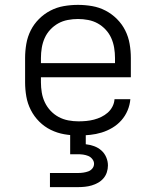

<svg xmlns="http://www.w3.org/2000/svg" viewBox="-20 -548 640 788"><path d="M302 8Q273 8 244 3Q215 -2 188.5 -15Q162 -28 141 -49Q120 -70 106.5 -96.5Q93 -123 88 -152Q83 -181 83 -210V-310Q83 -339 88 -368Q93 -397 106 -423Q119 -449 140 -470Q161 -491 187 -504.5Q213 -518 242 -523Q271 -528 300 -528Q329 -528 358 -523Q387 -518 413 -504.5Q439 -491 460 -470Q481 -449 494 -423Q507 -397 512 -368Q517 -339 517 -310V-231H148V-210Q148 -189 151.5 -168Q155 -147 164 -128Q173 -109 187.5 -93.5Q202 -78 220.5 -68Q239 -58 260 -54Q281 -50 302 -50Q318 -50 334 -51.5Q350 -53 365.5 -57Q381 -61 395.5 -68Q410 -75 422 -85.5Q434 -96 441.5 -110.5Q449 -125 450 -141H515Q513 -117 503.5 -94.5Q494 -72 478 -54Q462 -36 441 -23.5Q420 -11 397 -4Q374 3 350 5.5Q326 8 302 8ZM148 -289H452V-310Q452 -331 448.5 -352Q445 -373 436.5 -392Q428 -411 413.5 -426.5Q399 -442 381 -452Q363 -462 342 -466Q321 -470 300 -470Q279 -470 258 -466Q237 -462 219 -452Q201 -442 186.5 -426.5Q172 -411 163.5 -392Q155 -373 151.5 -352Q148 -331 148 -310ZM185 220V162H300Q311 162 321.5 160.5Q332 159 342 155.5Q352 152 359 143.5Q366 135 366 124Q366 114 359 105Q352 96 342 92Q332 88 321.5 86.5Q311 85 300 85H268V0H332V44Q350 46 366.5 52Q383 58 396 69.5Q409 81 416 97.5Q423 114 423 131Q423 145 418.5 159Q414 173 404.5 184Q395 195 382.5 202Q370 209 356.5 213Q343 217 328.5 218.5Q314 220 300 220Z"/></svg>

Font: Iosevka Aile Custom Light
Style: Regular
Weight: 300
Designer: Belleve Invis
Foundry: Belleve Invis
Version: Version 17.0.2; ttfautohint (v1.8.3)